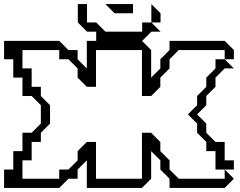

<svg xmlns="http://www.w3.org/2000/svg" viewBox="-20 -920 1176 940"><path d="M900 -360 945 -405V-450L990 -495V-540L1035 -585V-630H1080L1125 -585H1080L1035 -540V-495L990 -450V-405L945 -360L990 -315V-270L1035 -225H1080V-135H1125V-90H1035V-180H990V-225L945 -270V-315ZM0 0V-90H45V-180H90V-270H135L180 -315V-405L135 -450H90V-540H45V-630H0V-720H270L315 -675H360V-630L405 -585V-720H675L720 -675V-540L765 -585V-630L810 -675V-720H1080L1125 -675V-630H1080V-675H855L810 -630V-585L765 -540V-495L720 -450H675V-675H450V-495H405L360 -540V-585L315 -630H270V-675H90V-585H135V-495H180V-450L225 -405V-315L180 -270V-225H135V-135H90V-45H270V-90H315L360 -135V-180L405 -225H450V-45H675V-270H720L765 -225V-180L810 -135V-90L855 -45H1080V-90L1125 -45L1080 0H810V-45L765 -90V-135L720 -180V-45L675 0H405V-135L360 -90V-45H315L270 0ZM721 -810V-900L766 -855V-810ZM541 -855 496 -900H631V-855ZM451 -720V-765H406L361 -810V-900H406V-810H451L496 -765H676V-810H721L766 -765H721L676 -720Z"/></svg>

Font: Rubik Iso
Style: Regular
Weight: 400
Designer: Hubert and Fischer, NaN
Foundry: Hubert and Fischer, NaN
Version: Version 2.200